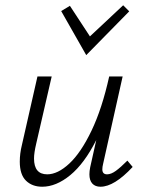

<svg xmlns="http://www.w3.org/2000/svg" viewBox="-20 -703 549 728"><path d="M483 -70Q413 5 361 5Q341 5 330 -7Q319 -19 319 -42Q319 -54 322 -69L345 -172Q300 -83 246.5 -39Q193 5 140 5Q102 5 78.5 -18Q55 -41 55 -90Q55 -121 63 -153L122 -413H176L117 -157Q109 -123 109 -102Q109 -42 159 -42Q199 -42 243 -83Q287 -124 327 -207.5Q367 -291 394 -413H445L371 -82Q368 -70 368 -61Q368 -42 386 -42Q401 -42 419 -55Q437 -68 463 -94ZM212 -661 245 -681 321 -565 447 -683 470 -660 307 -494Z"/></svg>

Font: Ysabeau Semilight
Style: Italic
Weight: 300
Italic angle: -12°
Designer: Christian Thalmann (Catharsis Fonts)
Version: Version 0.003